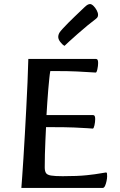

<svg xmlns="http://www.w3.org/2000/svg" viewBox="-20 -931 592 951"><path d="M85.8 0Q87.2 -16.5 89.9 -55.3Q92.6 -94 96.1 -147.9Q99.6 -201.9 103.1 -265.1Q106.6 -328.4 110.1 -394.3Q113.6 -460.2 116.3 -523.4Q119 -586.5 120.3 -639H456Q461.1 -639 463.6 -634.1Q466 -629.1 466 -619.1Q466 -604.7 462.3 -588.1Q458.7 -571.6 454.1 -571.6Q452.2 -571.6 427.7 -573.2Q403.3 -574.9 360.6 -577Q318 -579 259.4 -579H229.2Q226.5 -566.1 224.2 -542.1Q221.8 -518.2 219.1 -488.2Q216.5 -458.3 214.4 -425.7Q212.4 -393.1 210.3 -360.9H441.6Q446.7 -360.9 449.1 -356.1Q451.5 -351.3 451.5 -341.3Q451.5 -326.9 447.9 -310.5Q444.2 -294.1 439.7 -294.1Q437.1 -294.1 413.4 -296Q389.8 -297.8 346.8 -299.5Q303.9 -301.2 242.4 -301.2H208Q206.6 -270.3 204.9 -235.4Q203.2 -200.5 202.4 -166.3Q201.6 -132.1 201.6 -101.8Q201.6 -84 207.6 -74.3Q213.6 -64.6 233 -61.5Q252.3 -58.3 290.3 -58.3Q364.9 -58.3 410.3 -63.2Q455.7 -68.1 478.5 -72.5Q501.4 -76.8 505 -76.8Q509.3 -76.8 509.9 -72.1Q510.6 -67.3 510.6 -57Q510.6 -48 507.7 -34.2Q504.9 -20.5 500.2 -10.2Q495.4 0 488 0ZM299.6 -703.9Q288.1 -710.2 278.3 -723.5Q268.5 -736.8 268.5 -747.7Q268.5 -753.9 270.2 -759.3Q271.8 -764.7 275.4 -770.5Q279.1 -776.2 290.6 -788.9Q302.2 -801.7 317.9 -817.5Q333.6 -833.3 349.7 -848.7Q365.9 -864.1 378.9 -876.6Q392 -889.1 397.9 -894.7Q408.1 -904.6 414.5 -907.8Q420.9 -910.9 426 -910.9Q433.6 -910.9 442.9 -901.9Q452.3 -892.8 459 -880.1Q465.7 -867.4 465.7 -857.7Q465.7 -853.1 464 -848.2Q462.2 -843.4 456.2 -838.6Q438.5 -825.5 413.4 -804.8Q388.3 -784 363.8 -762.4Q339.4 -740.7 321.6 -724.6Q303.8 -708.5 299.6 -703.9Z"/></svg>

Font: Briem Hand Thin
Style: Regular
Weight: 100
Designer: Gunnlaugur SE Briem, Eben Sorkin
Foundry: Sorkin Type Co.
Version: Version 1.003